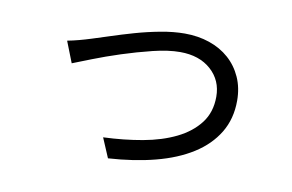

<svg xmlns="http://www.w3.org/2000/svg" viewBox="-59 -586 1075 706"><g transform="rotate(10 478.0 -233.5)"><path d="M157 -383Q178 -387 200.5 -393Q223 -399 245 -406Q271 -414 310.5 -427Q350 -440 395.5 -453Q441 -466 489 -475Q537 -484 579 -484Q629 -484 671.5 -469.5Q714 -455 745 -427.5Q776 -400 793.5 -361Q811 -322 811 -274Q811 -206 779.5 -154Q748 -102 691 -66Q634 -30 555 -9.5Q476 11 380 17L349 -56Q426 -59 495.5 -71.5Q565 -84 618 -110Q671 -136 702 -176.5Q733 -217 733 -275Q733 -336 689.5 -375Q646 -414 574 -414Q530 -414 473 -400Q416 -386 360.5 -368Q305 -350 258 -331.5Q211 -313 188 -304Z"/></g></svg>

Font: Kinto Sans
Style: Regular
Weight: 400
Designer: Authors: Ryoko NISHIZUKA  (kana & ideographs); Paul D. Hunt (Latin, Greek & Cyrillic); Wenlong ZHANG  (bopomofo); Sandol
Foundry: Adobe Systems Incorporated, ookami Inc.
Version: Version 0.001